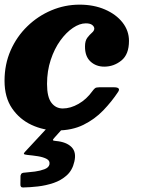

<svg xmlns="http://www.w3.org/2000/svg" viewBox="-28 -558 622 847"><path d="M541 -377.5Q541 -318 507.5 -291Q474 -264 432 -264Q395.5 -264 371 -286.8Q346.5 -309.5 347 -353.5Q347 -378 357.2 -391.5Q367.5 -405 377.5 -413.5Q387.5 -422 388 -431.5Q388 -440.5 378.8 -447.8Q369.5 -455 350.5 -455Q323.5 -455 293.8 -435Q264 -415 238 -379Q212 -343 195.8 -294Q179.5 -245 179.5 -187.5Q179.5 -130 198.8 -104.8Q218 -79.5 249 -79.5Q283 -79.5 318.5 -99.8Q354 -120 380 -156.5Q385.5 -164 390.8 -168.5Q396 -173 410 -173H474Q506.5 -173 493 -152.5Q465 -110 427.5 -71Q390 -32 339.8 -7.2Q289.5 17.5 222.5 17.5Q164 17.5 111.2 -7Q58.5 -31.5 25.2 -80Q-8 -128.5 -8 -201.5Q-8 -274.5 19 -335.8Q46 -397 92.8 -442.2Q139.5 -487.5 199 -512.5Q258.5 -537.5 323 -537.5Q385.5 -537.5 434.8 -516.2Q484 -495 512.5 -458.8Q541 -422.5 541 -377.5ZM62 254.5 62.5 217Q64.5 208.5 69.2 206Q74 203.5 81.5 203.5Q102 202 126 198.8Q150 195.5 168.2 188.5Q186.5 181.5 190 168Q193.5 151.5 178.2 143.2Q163 135 139 131.2Q115 127.5 93 125.5Q78.5 124 77.5 120.8Q76.5 117.5 83 111L187 -1Q191.5 -6 202 -6H241.5Q252.5 -6 255.2 -4Q258 -2 253 4L213 48.5Q205 57 205.5 60Q206 63 219 64Q264.5 68 287.2 90.5Q310 113 300 155Q291.5 193 266.5 215.5Q241.5 238 208 249.2Q174.5 260.5 139.2 264.5Q104 268.5 75 269Q61 270 62 254.5Z"/></svg>

Font: Besley* Heavy
Style: Italic
Weight: 800
Italic angle: -13°
Designer: Owen Earl
Foundry: indestructible type*
Version: Version 3.000; ttfautohint (v1.8.3)